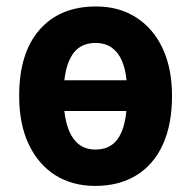

<svg xmlns="http://www.w3.org/2000/svg" viewBox="-20 -577 603 606"><path d="M522.9 -274.4Q522.9 -184.1 493.9 -120.6Q464.8 -57.1 410.4 -23.7Q356 9.8 280.3 9.8Q208.5 9.8 154.8 -23.9Q101.1 -57.6 70.8 -121.3Q40.5 -185.1 40.5 -274.4Q40.5 -410.2 105 -483.4Q169.4 -556.6 283.2 -556.6Q355.5 -556.6 409.4 -522.2Q463.4 -487.8 493.2 -424.6Q522.9 -361.3 522.9 -274.4ZM281.7 -105Q311 -105 331.3 -118.7Q351.6 -132.3 363.3 -159.4Q375 -186.5 378.9 -226.6H183.1Q187 -190.4 198.5 -163.1Q210 -135.7 230.5 -120.4Q251 -105 281.7 -105ZM281.2 -441.4Q237.8 -441.4 213.9 -411.9Q189.9 -382.3 183.1 -323.7H379.4Q376 -358.9 364.7 -385.3Q353.5 -411.6 333 -426.5Q312.5 -441.4 281.2 -441.4Z"/></svg>

Font: Open Sans SemiCondensed
Style: Bold
Weight: 700
Width: 4
Designer: Monotype Design Team
Foundry: Monotype Imaging Inc.
Version: Version 3.003